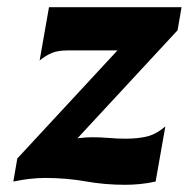

<svg xmlns="http://www.w3.org/2000/svg" viewBox="-20 -504 524 533"><path d="M195 -120Q216 -123 236 -123Q259 -123 282.5 -121Q306 -119 329 -119Q362 -119 387.5 -125Q413 -131 439 -153L412 0Q389 5 368 7Q347 9 327 9Q271 9 217.5 -0.5Q164 -10 106 -10Q85 -10 62.5 -7.5Q40 -5 17 0L28 -64L306 -364H167Q141 -364 124 -357Q107 -350 90 -336L116 -484H484L473 -420Z"/></svg>

Font: LT Museum
Style: Bold Italic
Weight: 700
Designer: Daniel Lyons
Foundry: LyonsType
Version: Version 1.011